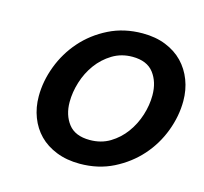

<svg xmlns="http://www.w3.org/2000/svg" viewBox="-82 -597 743 699"><g transform="rotate(15 290.0 -247.0)"><path d="M466 -297Q466 -347 440.5 -380.5Q415 -414 360 -414Q318 -414 284.5 -393.5Q251 -373 228 -341.5Q205 -310 193 -271.5Q181 -233 181 -196Q181 -147 206.5 -114Q232 -81 287 -81Q330 -81 363 -101Q396 -121 419 -152.5Q442 -184 454 -222Q466 -260 466 -297ZM67 -187Q67 -244 88.5 -301Q110 -358 150 -403.5Q190 -449 247 -477.5Q304 -506 374 -506Q423 -506 461.5 -490.5Q500 -475 526 -448Q552 -421 566 -384.5Q580 -348 580 -306Q580 -249 558.5 -192Q537 -135 497 -90Q457 -45 400.5 -16.5Q344 12 274 12Q225 12 186 -3.5Q147 -19 121 -45.5Q95 -72 81 -108.5Q67 -145 67 -187Z"/></g></svg>

Font: Codetta
Style: Bold Italic
Weight: 700
Italic angle: -11°
Designer: Ulrich Proeller
Foundry: PROSA GmbH
Version: Version 2.00;September 29, 2018;FontCreator 11.5.0.2427 64-b